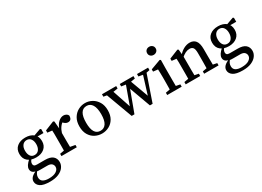

<svg xmlns="http://www.w3.org/2000/svg" viewBox="-21 -1489 3448 2525"><g transform="rotate(-30 1703.5 -226.0)"><path d="M221 217Q118 217 73.5 185.5Q29 154 29 106Q29 73 54.5 45.5Q80 18 146 -9L152 -3Q128 23 117.5 43.5Q107 64 107 90Q107 134 139 153.5Q171 173 227 173Q301 173 339.5 147Q378 121 378 84Q378 56 358 36Q338 16 291 16H186Q169 16 154 15Q139 14 126 11V7Q57 -8 57 -66Q57 -92 74.5 -119Q92 -146 131 -181V-191L164 -176Q146 -157 137 -140.5Q128 -124 128 -105Q128 -87 139 -76Q150 -65 182 -65H300Q382 -65 419.5 -32.5Q457 0 457 56Q457 97 430.5 134Q404 171 351.5 194Q299 217 221 217ZM221 -150Q143 -150 96 -188.5Q49 -227 49 -300Q49 -371 97 -410.5Q145 -450 222 -450Q299 -450 346 -411.5Q393 -373 393 -300Q393 -230 345.5 -190Q298 -150 221 -150ZM219 -188Q261 -188 284 -220Q307 -252 307 -302Q307 -351 285 -381.5Q263 -412 223 -412Q182 -412 158.5 -381Q135 -350 135 -300Q135 -249 156.5 -218.5Q178 -188 219 -188ZM322 -381V-407H328L448 -450L462 -441V-381Z M515 0V-35L614 -53H652L748 -35V0ZM578 0Q579 -21 579.5 -55.5Q580 -90 580 -127.5Q580 -165 580 -193V-239Q580 -276 580 -300Q580 -324 578 -352L508 -360V-394L647 -450L662 -441L672 -326V-193Q672 -165 672 -127.5Q672 -90 673 -55.5Q674 -21 675 0ZM670 -254 654 -318H667Q687 -381 725 -415.5Q763 -450 803 -450Q825 -450 844.5 -439.5Q864 -429 871 -411Q871 -341 815 -341Q783 -341 756 -368L731 -392L774 -396Q700 -355 670 -254Z M1130 11Q1072 11 1023 -15Q974 -41 944 -92Q914 -143 914 -218Q914 -293 944.5 -344.5Q975 -396 1024.5 -423Q1074 -450 1130 -450Q1185 -450 1234 -423Q1283 -396 1314 -344.5Q1345 -293 1345 -218Q1345 -143 1315 -92Q1285 -41 1235.5 -15Q1186 11 1130 11ZM1130 -31Q1184 -31 1214 -77Q1244 -123 1244 -217Q1244 -311 1214 -359Q1184 -407 1130 -407Q1015 -407 1015 -217Q1015 -30 1130 -31Z M1579 4 1416 -438H1514L1630 -92L1612 -93L1737 -438H1779L1905 -94L1887 -93L1994 -438H2049L1897 4H1856L1730 -341H1749L1621 4ZM1383 -401V-438H1599V-401L1498 -386H1472ZM1653 -401V-438H1861V-401L1774 -386H1751ZM1915 -401V-438H2083V-401L2016 -387H1997Z M2121 0V-35L2217 -53H2249L2341 -35V0ZM2185 0Q2186 -21 2186.5 -55.5Q2187 -90 2187.5 -127.5Q2188 -165 2188 -193V-236Q2188 -274 2187 -299Q2186 -324 2185 -352L2114 -360V-394L2266 -450L2280 -441L2278 -314V-193Q2278 -165 2278 -127.5Q2278 -90 2278.5 -55.5Q2279 -21 2280 0ZM2232 -546Q2204 -546 2185.5 -563Q2167 -580 2167 -607Q2167 -635 2185.5 -652Q2204 -669 2232 -669Q2259 -669 2278 -652Q2297 -635 2297 -607Q2297 -580 2278 -563Q2259 -546 2232 -546Z M2744 0Q2745 -21 2745.5 -55Q2746 -89 2746.5 -126.5Q2747 -164 2747 -193V-275Q2747 -334 2730.5 -357Q2714 -380 2677 -380Q2644 -380 2613 -364.5Q2582 -349 2545 -316L2536 -356H2545Q2580 -400 2626 -425Q2672 -450 2718 -450Q2777 -450 2808 -410.5Q2839 -371 2839 -283V-193Q2839 -164 2839.5 -126.5Q2840 -89 2840.5 -55Q2841 -21 2842 0ZM2402 0V-35L2500 -53H2531L2622 -35V0ZM2466 0Q2467 -21 2467.5 -55.5Q2468 -90 2468 -127.5Q2468 -165 2468 -193V-239Q2468 -276 2468 -300Q2468 -324 2466 -352L2396 -360V-394L2535 -450L2550 -441L2560 -335V-193Q2560 -165 2560 -127.5Q2560 -90 2561 -55.5Q2562 -21 2563 0ZM2682 0V-35L2779 -53H2810L2901 -35V0Z M3148 217Q3045 217 3000.5 185.5Q2956 154 2956 106Q2956 73 2981.5 45.5Q3007 18 3073 -9L3079 -3Q3055 23 3044.5 43.5Q3034 64 3034 90Q3034 134 3066 153.5Q3098 173 3154 173Q3228 173 3266.5 147Q3305 121 3305 84Q3305 56 3285 36Q3265 16 3218 16H3113Q3096 16 3081 15Q3066 14 3053 11V7Q2984 -8 2984 -66Q2984 -92 3001.5 -119Q3019 -146 3058 -181V-191L3091 -176Q3073 -157 3064 -140.5Q3055 -124 3055 -105Q3055 -87 3066 -76Q3077 -65 3109 -65H3227Q3309 -65 3346.5 -32.5Q3384 0 3384 56Q3384 97 3357.5 134Q3331 171 3278.5 194Q3226 217 3148 217ZM3148 -150Q3070 -150 3023 -188.5Q2976 -227 2976 -300Q2976 -371 3024 -410.5Q3072 -450 3149 -450Q3226 -450 3273 -411.5Q3320 -373 3320 -300Q3320 -230 3272.5 -190Q3225 -150 3148 -150ZM3146 -188Q3188 -188 3211 -220Q3234 -252 3234 -302Q3234 -351 3212 -381.5Q3190 -412 3150 -412Q3109 -412 3085.5 -381Q3062 -350 3062 -300Q3062 -249 3083.5 -218.5Q3105 -188 3146 -188ZM3249 -381V-407H3255L3375 -450L3389 -441V-381Z"/></g></svg>

Font: Lisu Bosa Medium
Style: Regular
Weight: 500
Designer: David Morse, Annie Olsen, Victor Gaultney, Frank Grießhammer (Latin)
Foundry: SIL International
Version: Version 2.000